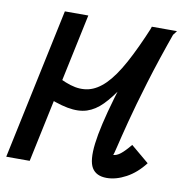

<svg xmlns="http://www.w3.org/2000/svg" viewBox="-80 -689 754 774"><g transform="rotate(10 296.5 -302.0)"><path d="M89 0H-7L124 -618H220ZM485 -135 559 -73Q526 -30 485 -8Q444 14 406 14Q363 14 345.5 -15Q328 -44 336.5 -114.5Q345 -185 381 -308Q417 -431 480 -618H583Q521 -537 478.5 -471.5Q436 -406 404.5 -358Q373 -310 344 -280.5Q315 -251 281.5 -240Q248 -229 202 -237.5Q156 -246 88 -276L109 -371Q158 -342 198 -329.5Q238 -317 273 -325.5Q308 -334 341 -367Q374 -400 408 -462Q442 -524 481 -618H576Q531 -492 501 -393Q471 -294 453 -224.5Q435 -155 426.5 -118.5Q418 -82 416 -82Q430 -82 446 -94.5Q462 -107 485 -135Z"/></g></svg>

Font: Victor Mono Thin
Style: Italic
Weight: 100
Italic angle: -12°
Monospace: yes
Designer: Rune Bjørnerås
Version: Version 1.561;gftools[0.9.30]